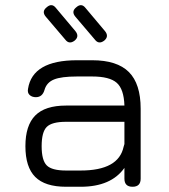

<svg xmlns="http://www.w3.org/2000/svg" viewBox="-20 -713 644 733"><path d="M265 -558Q244 -542 229 -562L155 -649Q138 -669 158 -685Q178 -703 194 -682L268 -594Q284 -574 265 -558ZM378 -558Q357 -542 342 -562L268 -649Q251 -669 271 -685Q291 -703 307 -682L381 -594Q397 -574 378 -558ZM232 0Q152 0 114.5 -37.5Q77 -75 77 -155Q77 -234 114.5 -272Q152 -310 232 -310H455Q453 -373 425.5 -397Q398 -421 332 -421H274Q214 -421 186 -409.5Q158 -398 150 -370Q142 -342 117 -342Q102 -342 93 -350.5Q84 -359 87 -374Q104 -483 274 -483H332Q427 -483 472 -438Q517 -393 517 -298V-31Q517 0 486 0Q455 0 455 -31V-72Q404 0 288 0ZM288 -62Q433 -62 452 -153Q453 -157 455 -163V-248H232Q178 -248 158.5 -228.5Q139 -209 139 -155Q139 -101 158.5 -81.5Q178 -62 232 -62Z"/></svg>

Font: Jura Medium
Style: Regular
Weight: 500
Designer: Daniel Johnson, Alexei Vanyashin
Foundry: Daniel Johnson
Version: Version 5.103